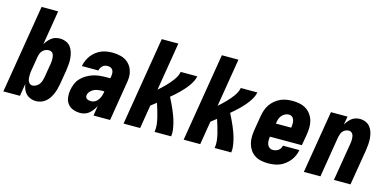

<svg xmlns="http://www.w3.org/2000/svg" viewBox="-70 -1135 3139 1543"><g transform="rotate(15 1500.0 -363.5)"><path d="M272 8Q249 8 227.5 0Q206 -8 190.5 -23.5Q175 -39 166.5 -60Q158 -81 155 -104L138 0H0L121 -735H259L212 -449Q221 -465 233.5 -480Q246 -495 261 -506.5Q276 -518 294.5 -523Q313 -528 330 -528Q356 -528 379.5 -518.5Q403 -509 418 -490.5Q433 -472 440.5 -448Q448 -424 450.5 -399Q453 -374 451 -348Q449 -322 445 -295L425 -175Q421 -155 416 -134.5Q411 -114 402.5 -94Q394 -74 382 -55Q370 -36 353 -21.5Q336 -7 314.5 0.5Q293 8 272 8ZM212 -106Q227 -106 242 -114Q257 -122 267 -135Q277 -148 282 -163.5Q287 -179 290 -194L310 -314Q312 -325 312.5 -335.5Q313 -346 312.5 -356.5Q312 -367 310 -377Q308 -387 303.5 -395.5Q299 -404 289.5 -409Q280 -414 269 -414Q256 -414 242.5 -409Q229 -404 218.5 -393.5Q208 -383 202.5 -369.5Q197 -356 194 -342L174 -222Q172 -210 171 -198.5Q170 -187 170 -175Q170 -163 171.5 -151.5Q173 -140 177.5 -130Q182 -120 191 -113Q200 -106 212 -106Z M641 8Q610 8 582 -2Q554 -12 536.5 -34.5Q519 -57 515 -87.5Q511 -118 516 -148Q521 -175 531.5 -201.5Q542 -228 562 -249.5Q582 -271 607.5 -286Q633 -301 659 -309.5Q685 -318 712.5 -321Q740 -324 766 -324H803L806 -341Q808 -355 807.5 -368Q807 -381 801 -392Q795 -403 783.5 -408.5Q772 -414 759 -414Q748 -414 736.5 -411Q725 -408 716.5 -400Q708 -392 702 -381.5Q696 -371 694 -360H557V-361Q561 -384 571 -407Q581 -430 596 -450Q611 -470 631.5 -486Q652 -502 675 -511.5Q698 -521 721.5 -524.5Q745 -528 768 -528Q804 -528 837 -519.5Q870 -511 895 -490Q920 -469 933 -438Q946 -407 946 -372Q946 -360 944.5 -347.5Q943 -335 941 -323L888 0H750L763 -83Q754 -65 742 -48.5Q730 -32 714.5 -18.5Q699 -5 679.5 1.5Q660 8 641 8ZM702 -106Q719 -106 734.5 -115.5Q750 -125 760 -140Q770 -155 775.5 -171.5Q781 -188 783 -204L784 -210H766Q749 -210 732 -207.5Q715 -205 698.5 -197.5Q682 -190 669.5 -176Q657 -162 654 -145Q652 -135 655.5 -126.5Q659 -118 667 -113.5Q675 -109 684 -107.5Q693 -106 702 -106Z M1000 0 1121 -735H1259L1193 -334Q1208 -347 1223 -361Q1238 -375 1252 -389.5Q1266 -404 1279 -419Q1292 -434 1303.5 -450Q1315 -466 1324 -484Q1333 -502 1336 -520H1474Q1470 -498 1459.5 -477.5Q1449 -457 1435.5 -438Q1422 -419 1406.5 -401.5Q1391 -384 1374.5 -367.5Q1358 -351 1340.5 -335.5Q1323 -320 1305 -305Q1317 -281 1328.5 -257.5Q1340 -234 1350.5 -209.5Q1361 -185 1370 -160Q1379 -135 1385.5 -109Q1392 -83 1396 -55.5Q1400 -28 1396 0H1258Q1263 -31 1259.5 -61Q1256 -91 1249 -119.5Q1242 -148 1233.5 -176Q1225 -204 1216 -231Q1204 -222 1192.5 -213Q1181 -204 1170 -195L1138 0Z M1500 0 1621 -735H1759L1693 -334Q1708 -347 1723 -361Q1738 -375 1752 -389.5Q1766 -404 1779 -419Q1792 -434 1803.5 -450Q1815 -466 1824 -484Q1833 -502 1836 -520H1974Q1970 -498 1959.5 -477.5Q1949 -457 1935.5 -438Q1922 -419 1906.5 -401.5Q1891 -384 1874.5 -367.5Q1858 -351 1840.5 -335.5Q1823 -320 1805 -305Q1817 -281 1828.5 -257.5Q1840 -234 1850.5 -209.5Q1861 -185 1870 -160Q1879 -135 1885.5 -109Q1892 -83 1896 -55.5Q1900 -28 1896 0H1758Q1763 -31 1759.5 -61Q1756 -91 1749 -119.5Q1742 -148 1733.5 -176Q1725 -204 1716 -231Q1704 -222 1692.5 -213Q1681 -204 1670 -195L1638 0Z M2203 8Q2173 8 2144.5 2Q2116 -4 2092.5 -19Q2069 -34 2053.5 -57Q2038 -80 2030.5 -107.5Q2023 -135 2023.5 -165Q2024 -195 2029 -225L2049 -345Q2053 -369 2061.5 -394Q2070 -419 2085 -441Q2100 -463 2121 -480.5Q2142 -498 2166 -509Q2190 -520 2215.5 -524Q2241 -528 2265 -528Q2296 -528 2325 -522Q2354 -516 2377.5 -501.5Q2401 -487 2418 -464Q2435 -441 2443 -413.5Q2451 -386 2450.5 -356Q2450 -326 2445 -295L2429 -203H2163Q2161 -187 2161 -170.5Q2161 -154 2166 -139.5Q2171 -125 2183.5 -115.5Q2196 -106 2213 -106Q2224 -106 2236 -109Q2248 -112 2258.5 -119.5Q2269 -127 2275 -138Q2281 -149 2283 -160H2420Q2416 -136 2406 -113Q2396 -90 2380 -70Q2364 -50 2343.5 -34Q2323 -18 2299.5 -8.5Q2276 1 2251.5 4.5Q2227 8 2203 8ZM2182 -317H2310Q2312 -328 2312.5 -338.5Q2313 -349 2312.5 -359.5Q2312 -370 2309 -379.5Q2306 -389 2300.5 -397Q2295 -405 2285.5 -409.5Q2276 -414 2265 -414Q2250 -414 2234.5 -406.5Q2219 -399 2208 -386Q2197 -373 2191.5 -357.5Q2186 -342 2184 -326Z M2500 0 2586 -520H2724L2712 -450Q2721 -466 2733 -481Q2745 -496 2759.5 -507Q2774 -518 2791.5 -523Q2809 -528 2826 -528Q2852 -528 2875 -518Q2898 -508 2912.5 -489Q2927 -470 2934 -446.5Q2941 -423 2943 -398Q2945 -373 2943 -347Q2941 -321 2937 -295L2888 0H2750L2802 -314Q2804 -325 2805 -335Q2806 -345 2805.5 -355.5Q2805 -366 2803.5 -376Q2802 -386 2797 -394.5Q2792 -403 2784 -408.5Q2776 -414 2765 -414Q2752 -414 2738.5 -408.5Q2725 -403 2716 -392.5Q2707 -382 2702 -369Q2697 -356 2694 -342L2638 0Z"/></g></svg>

Font: Iosevka Term Curly Hv Obl
Style: Regular
Weight: 900
Italic angle: -9°
Designer: Belleve Invis
Foundry: Belleve Invis
Version: Version 32.3.0